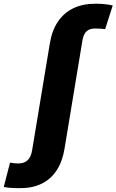

<svg xmlns="http://www.w3.org/2000/svg" viewBox="-163 -777 617 1017"><path d="M-56.2 219.7Q-71.3 219.7 -86.9 219.2Q-102.5 218.8 -116.7 217.3Q-130.9 215.8 -143.1 213.4L-109.9 84.5Q-100.6 86.4 -88.6 87.6Q-76.7 88.9 -67.4 88.9Q-34.7 88.9 -16.6 71.8Q1.5 54.7 7.3 18.1L101.1 -547.9Q112.3 -615.7 143.8 -662.4Q175.3 -709 225.3 -733.2Q275.4 -757.3 342.8 -757.3Q368.7 -757.3 390.6 -755.1Q412.6 -752.9 434.1 -748L394 -622.6Q383.3 -624 370.8 -625Q358.4 -626 341.3 -626Q311.5 -626 295.4 -611.1Q279.3 -596.2 273.9 -564.5L178.7 11.2Q167.5 79.1 137 125.5Q106.4 171.9 57.9 195.8Q9.3 219.7 -56.2 219.7Z"/></svg>

Font: Inter 16pt ExtraBold
Style: Italic
Weight: 800
Italic angle: -9.3988°
Version: Version 4.001;git-66647c0bb